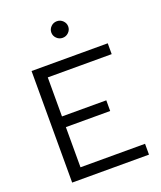

<svg xmlns="http://www.w3.org/2000/svg" viewBox="-165 -1029 949 1132"><g transform="rotate(-20 309.5 -462.5)"><path d="M89 0V-700H567V-632H166V-387H444V-320H166V-68H571V0ZM329 -821Q307 -821 291.5 -836.5Q276 -852 276 -873Q276 -894 291.5 -909.5Q307 -925 329 -925Q351 -925 366.5 -909.5Q382 -894 382 -873Q382 -852 366.5 -836.5Q351 -821 329 -821Z"/></g></svg>

Font: Red Hat Text VF
Style: Regular
Weight: 400
Designer: Pentagram, MCKL
Foundry: Pentagram, MCKL
Version: Version 1.023